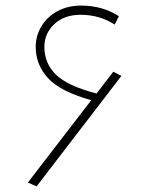

<svg xmlns="http://www.w3.org/2000/svg" viewBox="-20 -662 545 688"><path d="M415 -390 111 6 80 -8 307 -303Q196 -334 152 -382Q108 -430 108 -494Q108 -534 128.5 -568Q149 -602 186 -622Q223 -642 271 -642Q347 -642 406 -604L391 -574Q337 -609 269 -609Q210 -609 174.5 -575.5Q139 -542 139 -494Q139 -435 180.5 -394.5Q222 -354 326 -327L386 -405Z"/></svg>

Font: FiraGO UltraLight
Style: Italic
Weight: 200
Italic angle: -8°
Designer: bBox Type GmbH
Foundry: bBox Type GmbH
Version: Version 1.001